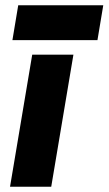

<svg xmlns="http://www.w3.org/2000/svg" viewBox="-20 -707 411 727"><path d="M18 0 102 -500H258L174 0ZM27 -555 49 -687H371L349 -555Z"/></svg>

Font: Figtree ExtraBold
Style: Italic
Weight: 800
Italic angle: -9.5°
Foundry: Erik Kennedy
Version: Version 2.001;gftools[0.9.30]